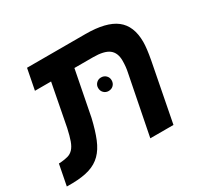

<svg xmlns="http://www.w3.org/2000/svg" viewBox="-149 -777 997 948"><g transform="rotate(-30 349.0 -303.0)"><path d="M588 0H456L522 -334Q529 -365 529 -401Q529 -446 501.5 -467Q474 -488 411 -488H305L255 -232Q240 -168 222 -124Q204 -80 177 -53Q150 -26 110.5 -13.5Q71 -1 13 0H-20L3 -118H11Q37 -120 55 -125Q73 -130 86 -144Q99 -158 108 -183Q117 -208 126 -249L172 -488H80L103 -606H436Q554 -606 609 -563.5Q664 -521 664 -430Q664 -394 652 -330ZM357 -344Q357 -360 368 -371Q379 -382 395 -382Q412 -382 423 -371Q434 -360 434 -344Q434 -327 423 -316Q412 -305 395 -305Q379 -305 368 -316Q357 -327 357 -344Z"/></g></svg>

Font: Libra Sans Modern
Style: Bold Italic
Weight: 700
Italic angle: -12°
Foundry: Stefan Peev, Context Ltd
Version: Version 1.000